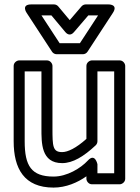

<svg xmlns="http://www.w3.org/2000/svg" viewBox="-20 -811 634 871"><path d="M223 -10C121.8 -10 92 -58.9 92 -170V-487H168V-230C168 -162.6 166.1 -71 262 -71C310.3 -71 359.9 -101 414.1 -151.8C419.2 -156.5 422 -164 422 -170V-487H498V-25H422V-66C422 -66 411.3 -118.6 378.6 -82.9C346 -47.4 283.6 -10 223 -10ZM223 40C279.4 40 332 17.1 372 -11.2V0C372 10.7 381.9 25 397 25H523C533.7 25 548 15.1 548 0V-512C548 -522.7 538.1 -537 523 -537H397C386.3 -537 372 -527.1 372 -512V-181C325.1 -138.8 287 -121 262 -121C218.9 -121 218 -147.5 218 -230V-512C218 -522.7 208.1 -537 193 -537H67C56.3 -537 42 -527.1 42 -512V-170C42 -46.4 89.4 40 223 40ZM342.5 -615H250.5L168.2 -741H213.3L276.8 -665C281.6 -659.2 297.6 -644.5 315 -664.7L380.5 -741H424.8ZM356 -565C363.9 -565 372.3 -569.2 376.9 -576.3L491.9 -752.3C518.4 -792.8 471 -791 471 -791H369C362.2 -791 354.8 -787.8 350 -782.3L296.3 -719.7L244.2 -782C239.7 -787.4 232.4 -791 225 -791H122C73.7 -791 101.1 -752.3 101.1 -752.3L216.1 -576.3C220.4 -569.7 228.5 -565 237 -565Z"/></svg>

Font: Fog Sans
Style: Outline
Weight: 700
Foundry: Intel Corporation
Version: Version 1.00